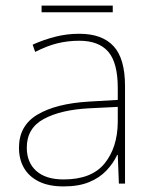

<svg xmlns="http://www.w3.org/2000/svg" viewBox="-20 -658 551 688"><path d="M264 -537Q346 -537 387 -492.5Q428 -448 428 -350V0H406L402 -103H400Q386 -73 361.5 -47Q337 -21 299.5 -5.5Q262 10 208 10Q155 10 119.5 -7.5Q84 -25 66 -56Q48 -87 48 -129Q48 -208 114.5 -247.5Q181 -287 299 -294L402 -300V-343Q402 -433 368 -472.5Q334 -512 264 -512Q224 -512 186.5 -503Q149 -494 106 -472L97 -498Q137 -516 178.5 -526.5Q220 -537 264 -537ZM301 -270Q199 -265 137.5 -232Q76 -199 76 -129Q76 -76 110 -45.5Q144 -15 208 -15Q308 -15 354.5 -72Q401 -129 402 -220V-275ZM384 -638V-614H129V-638Z"/></svg>

Font: Noto Sans Armenian Thin
Style: Regular
Weight: 250
Version: Version 2.007